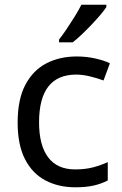

<svg xmlns="http://www.w3.org/2000/svg" viewBox="-20 -786 520 816"><path d="M300 10Q229 10 173.5 -19Q118 -48 86.5 -109Q55 -170 55 -265Q55 -364 88 -426Q121 -488 177.5 -517Q234 -546 306 -546Q347 -546 385 -537.5Q423 -529 447 -517L420 -444Q396 -453 364 -461Q332 -469 304 -469Q146 -469 146 -266Q146 -169 184.5 -117.5Q223 -66 299 -66Q343 -66 376.5 -75Q410 -84 438 -97V-19Q411 -5 378.5 2.5Q346 10 300 10ZM432 -756Q423 -742 406 -722Q389 -702 368.5 -680.5Q348 -659 327.5 -639.5Q307 -620 289 -606H231V-618Q246 -637 263.5 -663Q281 -689 298 -716.5Q315 -744 326 -766H432Z"/></svg>

Font: Noto Sans Sundanese
Style: Regular
Weight: 400
Designer: Monotype Design Team (Regular), Sérgio L. Martins (other weights)
Foundry: Monotype Imaging Inc.
Version: Version 2.003